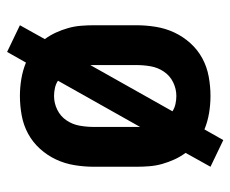

<svg xmlns="http://www.w3.org/2000/svg" viewBox="-74 -530 648 540"><g transform="rotate(-90 250.0 -260.0)"><path d="M126 44 51 8 90 -62Q79 -77 71.5 -93.5Q64 -110 59 -127.5Q54 -145 52.5 -163.5Q51 -182 51 -200V-320Q51 -347 55.5 -374.5Q60 -402 71.5 -426.5Q83 -451 101.5 -471.5Q120 -492 144 -505Q168 -518 195.5 -523Q223 -528 250 -528Q274 -528 298 -524Q322 -520 344 -511L374 -564L449 -528L410 -458Q421 -443 428.5 -426.5Q436 -410 441 -392.5Q446 -375 447.5 -356.5Q449 -338 449 -320V-200Q449 -173 444.5 -145.5Q440 -118 428.5 -93.5Q417 -69 398.5 -48.5Q380 -28 356 -15Q332 -2 304.5 3Q277 8 250 8Q226 8 202 4Q178 0 156 -9ZM163 -190 293 -421Q284 -427 272.5 -429.5Q261 -432 250 -432Q230 -432 211.5 -423Q193 -414 181.5 -397Q170 -380 166.5 -360Q163 -340 163 -320ZM250 -88Q270 -88 288.5 -97Q307 -106 318.5 -123Q330 -140 333.5 -160Q337 -180 337 -200V-330L207 -99Q216 -93 227.5 -90.5Q239 -88 250 -88Z"/></g></svg>

Font: Iosevka
Style: Bold
Weight: 700
Monospace: yes
Designer: Belleve Invis
Foundry: Belleve Invis
Version: Version 32.5.0; ttfautohint (v1.8.4)